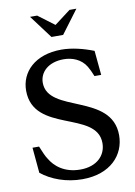

<svg xmlns="http://www.w3.org/2000/svg" viewBox="-101 -989 754 1069"><g transform="rotate(-10 276.5 -454.5)"><path d="M152 -551C152 -610 201 -660 289 -660C336 -660 387 -642 415 -595C422 -584 434 -559 442 -538H480L467 -676C409 -699 344 -715 286 -715C135 -715 53 -628 53 -524C53 -282 421 -349 421 -163C421 -93 368 -39 275 -39C184 -39 131 -86 105 -131C93 -148 83 -174 70 -205H33L46 -61C103 -15 186 16 277 16C436 16 520 -79 520 -190C520 -429 152 -377 152 -551ZM146 -925 244 -794H310L408 -925H369L278 -856L186 -925Z"/></g></svg>

Font: LT Superior Serif Medium
Style: Regular
Weight: 500
Designer: Daniel Lyons
Foundry: LyonsType
Version: Version 2.120;FEAKit 1.0